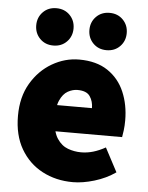

<svg xmlns="http://www.w3.org/2000/svg" viewBox="-53 -765 631 820"><g transform="rotate(5 263.0 -355.0)"><path d="M290 12Q217 12 158.5 -19Q100 -50 66 -108.5Q32 -167 32 -250Q32 -331 66.5 -389.5Q101 -448 156 -480Q211 -512 272 -512Q346 -512 394.5 -479.5Q443 -447 466.5 -392Q490 -337 490 -270Q490 -248 487.5 -227.5Q485 -207 483 -198H168L166 -310H344Q344 -339 329.5 -360.5Q315 -382 276 -382Q255 -382 234.5 -370.5Q214 -359 201 -330Q188 -301 190 -250Q192 -195 211 -166.5Q230 -138 257.5 -128Q285 -118 314 -118Q340 -118 365.5 -125.5Q391 -133 418 -148L472 -46Q432 -18 382 -3Q332 12 290 12ZM156 -562Q121 -562 98.5 -585Q76 -608 76 -642Q76 -676 98.5 -699Q121 -722 156 -722Q191 -722 213.5 -699Q236 -676 236 -642Q236 -608 213.5 -585Q191 -562 156 -562ZM384 -562Q349 -562 326.5 -585Q304 -608 304 -642Q304 -676 326.5 -699Q349 -722 384 -722Q419 -722 441.5 -699Q464 -676 464 -642Q464 -608 441.5 -585Q419 -562 384 -562Z"/></g></svg>

Font: Source Sans 3 ExtraLight Black
Style: Regular
Weight: 900
Version: Version 3.052;hotconv 1.1.0;makeotfexe 2.6.0